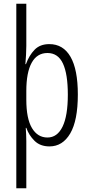

<svg xmlns="http://www.w3.org/2000/svg" viewBox="-20 -780 483 1036"><path d="M400 -270Q400 -130 359 -60Q318 10 247 10Q197 10 166.5 -20Q136 -50 122 -90H119Q120 -75 121 -56.5Q122 -38 122 -19V236H68V-760H122V-532Q122 -510 120.5 -484.5Q119 -459 117 -434H120Q137 -481 166.5 -511.5Q196 -542 246 -542Q321 -542 360.5 -473.5Q400 -405 400 -270ZM346 -269Q346 -381 319.5 -437.5Q293 -494 236 -494Q180 -494 151 -441.5Q122 -389 122 -289V-242Q122 -140 152.5 -89Q183 -38 236 -38Q289 -38 317.5 -96.5Q346 -155 346 -269Z"/></svg>

Font: Noto Sans ExtraCondensed Light
Style: Regular
Weight: 300
Width: 2
Designer: Monotype Design Team
Foundry: Monotype Imaging Inc.
Version: Version 2.013; ttfautohint (v1.8.4.7-5d5b)